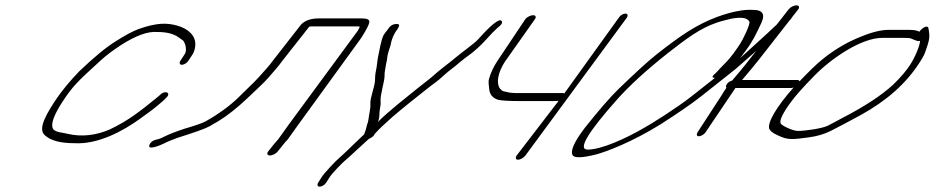

<svg xmlns="http://www.w3.org/2000/svg" viewBox="-20 -552 3505 720"><path d="M686.3 -324 702.7 -349C707.6 -357 711 -368 712.4 -381C715.1 -417 687.4 -444 644.4 -456C604.8 -467 567.6 -467 499.4 -443C477.9 -435 449.8 -420 415.2 -398C379.4 -376 333 -338 277.6 -285C244.1 -250 214.9 -217 182.7 -168C142.2 -106 123 -61 151.7 -42C172.8 -24 208.4 -15 259.7 -15C345.5 -10 438.7 -58 508.4 -109C542.4 -134 555.5 -142 593 -175L604.9 -187C622.7 -205 597.7 -215 580.2 -196L565.9 -184C508.2 -137 460.5 -99 392.4 -67C340.4 -44 285.3 -38 234.6 -50C228.6 -52 218.1 -53 203.6 -56C189.1 -59 180.5 -64 178 -71C169.3 -90 186.5 -127 212.7 -168C252.8 -229 267.2 -243 358.3 -326C379.1 -345 404.7 -364 432.2 -382C490 -419 534.3 -435 569.7 -432C606.5 -432 633.1 -425 652.7 -410C656.2 -407 660.7 -404 665.3 -401C672.8 -396 683.5 -365 672.7 -349L656.3 -324C651.4 -316 654 -309 662 -309C670 -309 681.4 -316 686.3 -324Z M1021.5 16 1044.7 -13C1048.8 -18 1053 -23 1058.9 -29L1100.4 -87L1334.1 -409C1351.9 -437 1362.3 -456 1364.7 -467C1367.1 -478 1358.6 -483 1336.6 -483H1176.1C1143.7 -483 1120.3 -474 1106.7 -457L1002.9 -324C988.1 -303 970.8 -286 951.8 -264C930.4 -240 897.1 -210 875.7 -188C841.8 -155 799.5 -124 751.1 -97C738.6 -90 711.7 -81 671 -69C635.1 -57 610.2 -47 596.8 -40C583.3 -33 571.4 -29 563.9 -28C552.4 -25 543.9 -18 540.5 -9C531.7 13 579 -6 595 -14C608.4 -21 625.9 -28 645.3 -35C708.3 -55 749 -69 766.9 -79C777.6 -85 787.8 -92 797.9 -97C833.7 -119 870.1 -148 908.1 -184C946.2 -220 973 -245 984.9 -259C1005.1 -283 1023.5 -302 1038.9 -324L1139.7 -452C1143.9 -453 1148.7 -453 1152.3 -453H1316.8C1321.8 -453 1325.8 -453 1329.3 -452C1328.8 -449 1325.4 -444 1321.9 -437L1064.4 -87L1023.5 -30C1017 -23 1012.8 -18 1008.7 -13L985.5 16C979.6 24 982.7 31 992.3 31C1001.9 31 1015.6 24 1021.5 16Z M1203.1 133 1216.4 112C1225.3 98 1262 60 1274 50C1288.9 38 1345.7 -16 1362.9 -31C1374.3 -36 1382.6 -42 1384.4 -49C1404.5 -71 1413.4 -79 1451 -113C1497.5 -153 1539.2 -185 1580.3 -218C1607.7 -240 1619.6 -246 1644 -269C1665.4 -289 1681.5 -298 1702.4 -317C1712.5 -326 1729.2 -338 1751.8 -355C1772.2 -372 1789.1 -388 1805 -406C1820.8 -424 1834.2 -437 1845.1 -447C1861.1 -459 1866.5 -468 1860.4 -474C1851.9 -483 1822.5 -460 1773.5 -405C1758.1 -388 1708.1 -353 1688.4 -336C1668.8 -319 1628.8 -290 1610.4 -273C1594.3 -258 1562.1 -234 1546 -221C1506.7 -189 1440.6 -138 1397.3 -95C1397.8 -96 1397.8 -98 1399.8 -102C1403.7 -112 1402.1 -129 1404 -139L1406.9 -157C1407.3 -162 1407.8 -169 1407.2 -178C1406.1 -194 1421.7 -248 1422 -265C1422 -275 1422.5 -284 1424.2 -291L1428.2 -314C1430.5 -322 1431.7 -330 1432.2 -337C1433.9 -352 1439.7 -366 1444.4 -382C1448.4 -405 1456.6 -425 1470.8 -443C1477.9 -455 1481.5 -463 1464.1 -462C1451.5 -461 1441.3 -454 1433.1 -440C1429.5 -436 1424.8 -430 1419.4 -422C1410 -407 1401.8 -358 1399.4 -347C1395.5 -331 1394.7 -315 1392.3 -300L1388 -277C1387 -269 1386.1 -259 1386.2 -249C1385.7 -230 1367.6 -183 1368.9 -165C1370.3 -143 1363.9 -126 1361.7 -104C1360.6 -92 1355.8 -86 1354.1 -75C1353 -67 1348.3 -57 1345.4 -48C1330.5 -35 1264.3 31 1251.4 41C1240 50 1195.8 97 1186.4 112L1173.1 133C1168.2 141 1170.7 148 1178.7 148C1186.7 148 1198.2 141 1203.1 133Z M2300.8 -486 2096.4 -202C2094.6 -203 2092.2 -203 2091 -203H1914.5C1903.5 -203 1892 -204 1880.5 -207L1867 -210C1864.5 -211 1859.9 -214 1854.9 -220C1840.8 -238 1845.5 -278 1873.6 -321L1985.9 -480C1991.8 -488 1988.8 -495 1979.2 -495C1969.6 -495 1955.8 -488 1949.9 -480L1843.6 -321C1831.3 -302 1820.9 -281 1813.6 -256C1811.2 -247 1812.3 -235 1814.4 -219C1816.1 -198 1826.7 -185 1847.2 -178C1857.7 -175 1885.7 -173 1930.7 -173H2025.2C2055.2 -173 2072 -173 2075 -174L1916.8 32C1911.8 40 1914.4 47 1922.4 47C1930.4 47 1943.8 40 1949.7 32L2330.8 -486C2336.2 -495 2333.2 -501 2325.2 -501C2317.2 -501 2306.2 -495 2300.8 -486Z M2915.4 -481C2877.9 -446 2834.5 -405 2784.2 -360C2772.3 -349 2761.5 -340 2755.6 -334C2759.5 -339 2766.3 -349 2777.1 -363C2802.6 -397 2816.2 -426 2829.8 -455C2851.2 -495 2844.9 -515 2803 -515C2770.4 -517 2725.7 -509 2670.4 -489C2589.9 -459 2531.1 -418 2442.1 -348C2408 -321 2360.3 -277 2298.2 -217C2268.7 -188 2226.4 -140 2173.4 -73C2132.2 -19 2117.7 15 2127.9 31C2136.1 41 2165.1 40 2215.9 27C2234.8 22 2266.7 11 2310.1 -8C2353.5 -27 2402.1 -52 2455.9 -85C2522.9 -128 2574 -163 2607 -189L2738.2 -293C2837.9 -380 2907 -442 2942.4 -477C2944.4 -479 2946.4 -481 2948.3 -483ZM2661.1 -260 2571 -189C2520.4 -149 2417.6 -84 2392.7 -71C2328.6 -34 2236.6 9 2183.6 9C2145.6 9 2183.7 -55 2296.8 -182C2340 -230 2401.2 -287 2484.7 -353C2555.1 -408 2604.8 -445 2664.7 -466C2691.3 -475 2699.6 -476 2722.9 -482C2761.6 -489 2782.5 -485 2790.1 -471C2794.8 -462 2764.7 -401 2754.4 -386C2742.1 -368 2726 -342 2700.2 -316C2683 -299 2673.5 -288 2667.1 -281L2656.2 -271C2649.9 -264 2650.3 -260 2661.1 -260Z M2937.4 -517 2794.4 -334C2780.2 -316 2768.9 -301 2757.6 -288L2725.6 -250C2716.6 -247 2710 -243 2706.1 -237C2702.1 -231 2700.7 -226 2704.2 -223C2697.7 -214 2692.3 -205 2686.9 -196L2595.9 -56C2591 -48 2592.5 -41 2600.5 -41C2608.5 -41 2621 -48 2625.9 -56L2737.8 -222H2946.6C2950.2 -222 2953.2 -223 2956.2 -224C2893.2 -154 2855.4 -90 2865.2 -68C2868.9 -60 2879.7 -52 2897.8 -44C2933.4 -27 2949.5 -28 3013.7 -37C3043.6 -41 3071.2 -49 3095.1 -61C3118.9 -73 3157.2 -93 3208.5 -121C3304.6 -174 3376.9 -238 3426.8 -315C3438.7 -333 3446.6 -347 3450 -358C3463.2 -397 3469.1 -409 3461.8 -445C3460.7 -461 3435.8 -447 3427.9 -433C3419.4 -438 3406.4 -440 3388.4 -440H3311.8C3285.4 -440 3250.7 -432 3209.5 -415C3161 -396 3113.9 -369 3071 -335C3035.2 -307 3008.5 -278 2978.2 -247C2977.6 -250 2975.1 -252 2970.3 -252H2762.7C2791.2 -286 2814.4 -313 2830.4 -334L2973.4 -517C2979.3 -525 2976.2 -532 2966.6 -532C2957 -532 2943.3 -525 2937.4 -517ZM3421.7 -398C3423.7 -398 3426.7 -398 3430.2 -399C3429.8 -382 3412.6 -339 3392.4 -308C3380 -289 3359.7 -264 3329.9 -235C3285.3 -194 3222.6 -153 3139.6 -110C3120.5 -100 3102.6 -90 3085.3 -81C3063.2 -70 2999.1 -61 2972.7 -61C2952.3 -61 2911.3 -81 2907.6 -89C2902.1 -100 2915 -128 2949.4 -174C2966 -196 2994.5 -228 3033.8 -268C3095 -331 3208.9 -410 3288.1 -410H3368.6C3404.6 -410 3393.6 -406 3421.7 -398Z"/></svg>

Font: MewTooHand
Style: UltimateItaWide
Weight: 400
Designer: Mew Too, Robert Jablonski
Version: Version 0.77